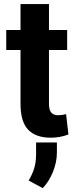

<svg xmlns="http://www.w3.org/2000/svg" viewBox="-20 -678 376 959"><path d="M224.6 -657.7V-528.3H315.4V-428.2H224.6V-159.7Q224.6 -127.9 236.6 -115.2Q248.5 -102.5 269 -102.5Q281.2 -102.5 290 -103.8Q298.8 -105 310.1 -107.9L321.8 -6.3Q302.7 1 280.5 5.4Q258.3 9.8 233.4 9.8Q159.2 9.8 120.8 -30Q82.5 -69.8 82.5 -159.2V-428.2H11.2V-528.3H82.5V-657.7ZM264.2 84.5Q264.2 131.8 244.4 180.7Q224.6 229.5 193.4 261.7L123 223.6Q141.6 192.9 150.9 162.4Q160.2 131.8 160.2 91.3V33.7H264.2Z"/></svg>

Font: Roboto Web
Style: Bold
Weight: 700
Designer: Google
Version: Version 1.200310; 2013